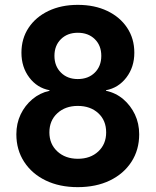

<svg xmlns="http://www.w3.org/2000/svg" viewBox="-20 -760 640 790"><path d="M299.7 10Q225.1 10 168.2 -17.4Q111.4 -44.8 79.4 -94.1Q47.3 -143.4 47.3 -207.4Q47.3 -252.1 64.9 -289.1Q82.5 -326 113.3 -351.9Q144.1 -377.8 183.8 -386.5V-388.8Q132.8 -398.3 100.5 -441.1Q68.2 -483.9 68.2 -543.1Q68.2 -601.3 97.7 -645.7Q127.3 -690.2 179.6 -715.1Q232 -740 300 -740Q369.1 -740 421.4 -715Q473.8 -690 503.2 -645.6Q532.7 -601.2 532.7 -543.1Q532.7 -483.9 500 -441.1Q467.2 -398.3 416.2 -388.8V-386.5Q456.8 -377.8 487.2 -351.9Q517.5 -326 535.1 -289.1Q552.7 -252.1 552.7 -207.4Q552.7 -143.4 520.8 -94.1Q488.9 -44.9 432.1 -17.4Q375.4 10 299.7 10ZM300.4 -106.7Q352.1 -106.7 384.5 -136.9Q416.8 -167 416.8 -215.3Q416.8 -264.5 384.4 -294.3Q351.9 -324.2 300 -324.2Q248.7 -324.2 216 -294.1Q183.2 -264.1 183.2 -215.3Q183.2 -167.2 216 -137Q248.7 -106.7 300.4 -106.7ZM299.9 -434.7Q343.3 -434.7 370 -461.2Q396.8 -487.7 396.8 -530.2Q396.8 -572.8 370 -599Q343.3 -625.2 299.9 -625.2Q257.4 -625.2 230.7 -598.9Q204 -572.5 204 -530.3Q204 -488 230.7 -461.4Q257.4 -434.7 299.9 -434.7Z"/></svg>

Font: JetBrains Mono
Style: Regular
Weight: 400
Monospace: yes
Designer: Philipp Nurullin, Konstantin Bulenkov
Foundry: JetBrains
Version: Version 2.305